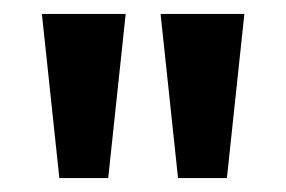

<svg xmlns="http://www.w3.org/2000/svg" viewBox="-20 -720 410 275"><path d="M235 -465 210 -700H330L305 -465ZM65 -465 40 -700H160L135 -465Z"/></svg>

Font: Cuprum
Style: Regular
Weight: 400
Designer: Jovanny Lemonad
Foundry: Jovanny Lemonad
Version: Version 3.000